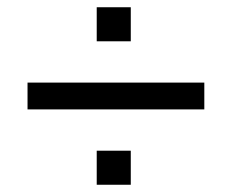

<svg xmlns="http://www.w3.org/2000/svg" viewBox="-20 -552 640 530"><path d="M56 -250V-324H544V-250ZM247 -42V-136H341V-42ZM247 -438V-532H341V-438Z"/></svg>

Font: Nunito Sans 12pt ExtraLight 12pt SemiBold
Style: Regular
Weight: 600
Version: Version 3.101;gftools[0.9.27]